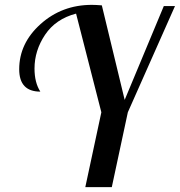

<svg xmlns="http://www.w3.org/2000/svg" viewBox="-20 -770 740 790"><path d="M59 -485Q59 -592 147 -671Q235 -750 358 -750Q373 -750 399 -748L493 -359L654 -745H700L506 -308L440 0H331L397 -308L293 -714Q209 -692 165.5 -627Q122 -562 122 -488Q122 -430 146 -393Q59 -393 59 -485Z"/></svg>

Font: Lobster Two
Style: Italic
Weight: 400
Designer: Pablo Impallari
Foundry: Pablo Impallari. www.impallari.com
Version: Version 1.006